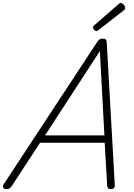

<svg xmlns="http://www.w3.org/2000/svg" viewBox="-66 -1279 918 1313"><path d="M-22 14Q-38 14 -44 5Q-50 -4 -40 -20L600 -994Q607 -1005 615 -1010Q623 -1015 637 -1015Q650 -1015 656.5 -1009.5Q663 -1004 664 -988L719 -14Q720 0 713.5 7Q707 14 692 14Q678 14 673 8.5Q668 3 667 -10L650 -303H208L16 -9Q6 5 -1 9.5Q-8 14 -22 14ZM242 -353H648L617 -930ZM594 -1066Q587 -1066 578.5 -1074.5Q570 -1083 570 -1090Q570 -1092 571 -1095.5Q572 -1099 575 -1103L744 -1250Q748 -1254 751.5 -1256.5Q755 -1259 759 -1259Q765 -1259 772.5 -1253.5Q780 -1248 785 -1240.5Q790 -1233 790 -1225Q790 -1222 789 -1218.5Q788 -1215 783 -1210L608 -1074Q603 -1071 600.5 -1068.5Q598 -1066 594 -1066Z"/></svg>

Font: Playwrite US Trad ExtraLight
Style: Regular
Weight: 250
Designer: Veronika Burian, José Scaglione
Foundry: TypeTogether
Version: Version 1.003